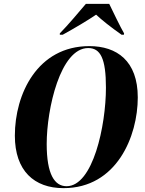

<svg xmlns="http://www.w3.org/2000/svg" viewBox="-20 -964 752 995"><path d="M290 -791V-784H305C365 -817 439 -861 478 -888C508 -860 553 -824 610 -784H622L623 -791C603 -825 565 -905 546 -944H425C384 -896 335 -837 290 -791ZM309 11C585 11 694 -258 694 -459C694 -649 585 -725 443 -725C174 -725 57 -477 57 -261C57 -79 157 11 309 11ZM325 1C263 1 222 -60 222 -218C222 -400 293 -715 437 -715C501 -715 529 -660 529 -510C529 -313 462 1 325 1Z"/></svg>

Font: Noto Serif Display Condensed ExtraBold
Style: Italic
Weight: 800
Width: 3
Italic angle: -12°
Designer: Monotype Design Team
Foundry: Monotype Imaging Inc.
Version: Version 2.009